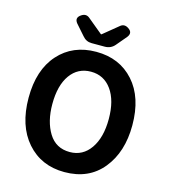

<svg xmlns="http://www.w3.org/2000/svg" viewBox="-137 -1064 1044 1184"><g transform="rotate(15 385.0 -471.5)"><path d="M715.8 -373Q715.8 -202.1 627.9 -94.2Q540 13.7 384.8 13.7Q236.3 13.7 145 -90.3Q53.7 -194.3 53.7 -373Q53.7 -550.8 144.5 -652.3Q235.4 -753.9 384.8 -753.9Q534.2 -753.9 625 -652.3Q715.8 -550.8 715.8 -373ZM205.1 -373Q205.1 -261.7 250.5 -188Q295.9 -114.3 384.8 -114.3Q467.8 -114.3 516.6 -184.6Q565.4 -254.9 565.4 -373Q565.4 -491.2 516.6 -559.1Q467.8 -627 384.8 -627Q301.8 -627 253.4 -559.6Q205.1 -492.2 205.1 -373ZM425.8 -797.9H341.8Q306.6 -797.9 283.2 -826.2L225.6 -891.6Q199.2 -923.8 236.3 -947.3Q263.7 -964.8 287.1 -945.3L382.8 -866.2H386.7L483.4 -945.3Q506.8 -964.8 534.2 -947.3Q570.3 -924.8 543.9 -891.6L489.3 -827.1Q464.8 -797.9 425.8 -797.9Z"/></g></svg>

Font: GenSenMaruGothic TW TTF Bold
Style: Regular
Weight: 700
Version: Version 1.301